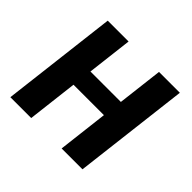

<svg xmlns="http://www.w3.org/2000/svg" viewBox="-131 -657 801 801"><g transform="rotate(45 270.0 -256.5)"><path d="M507.5 -513H384.5L360.5 -312H181L205 -513H82L20.5 0H143.5L170 -223H349.5L323 0H446Z"/></g></svg>

Font: Lato
Style: Bold Italic
Weight: 700
Italic angle: -7°
Designer: Lukasz Dziedzic
Foundry: tyPoland Lukasz Dziedzic
Version: Version 2.007; 2014-02-27